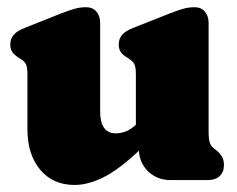

<svg xmlns="http://www.w3.org/2000/svg" viewBox="-20 -499 658 532"><path d="M56 -141V-292.5Q56 -313.5 51.5 -321.8Q47 -330 38 -335L32 -339Q20.5 -346 14.5 -354.2Q8.5 -362.5 8.5 -376Q8.5 -391 17.5 -402Q26.5 -413 48 -421.5L146 -460.5Q171.5 -470.5 187 -474.8Q202.5 -479 218.5 -479Q237 -479 247.2 -466.8Q257.5 -454.5 257.5 -435.5V-190.5Q257.5 -129.5 301 -129.5Q315 -129.5 328.5 -134.8Q342 -140 355.5 -152.5L356.5 -153.5V-292.5Q356.5 -313.5 352 -321.8Q347.5 -330 338.5 -335L333 -339Q321 -346 315 -354.2Q309 -362.5 309 -376Q309 -391 318 -402Q327 -413 348.5 -421.5L447 -460.5Q472.5 -470.5 488 -474.8Q503.5 -479 519 -479Q537.5 -479 547.8 -466.8Q558 -454.5 558 -435.5V-138Q558 -113 561.2 -103.8Q564.5 -94.5 571 -89.5L577 -84.5Q588 -76 594.2 -66.2Q600.5 -56.5 600.5 -42Q600.5 -22 588.5 -11Q576.5 0 556 0H452.5Q416 0 391.2 -23.5Q366.5 -47 365 -81.5Q309.5 -29 266.8 -7.8Q224 13.5 186.5 13.5Q127 13.5 91.5 -28.5Q56 -70.5 56 -141Z"/></svg>

Font: Fraunces 72pt SuperSoft Black
Style: Regular
Weight: 900
Version: Version 1.000;[0bf87f6ff]